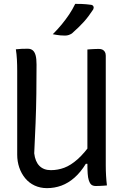

<svg xmlns="http://www.w3.org/2000/svg" viewBox="-20 -957 640 993"><path d="M533 2Q524 3 514.5 3.5Q505 4 495 4.5Q485 5 475 5Q467 5 460 2.5Q453 0 448 -6.5Q443 -13 439 -25.5Q435 -38 433.5 -58.5Q432 -79 432 -109Q432 -183 432 -257Q432 -331 432 -405Q432 -479 432 -553Q432 -627 432 -701Q442 -702 451.5 -702.5Q461 -703 471 -703.5Q481 -704 491 -704Q503 -704 510.5 -700Q518 -696 522.5 -688.5Q527 -681 527 -669Q527 -598 527 -527Q527 -456 527 -385.5Q527 -315 527 -244Q527 -173 527 -102Q527 -75 528.5 -49Q530 -23 533 2ZM223 16Q188 16 159 2.5Q130 -11 110 -35.5Q90 -60 79.5 -91Q69 -122 69 -157Q69 -229 69 -301Q69 -373 69 -445.5Q69 -518 69 -590Q69 -621 67.5 -649Q66 -677 62 -702Q78 -704 93 -704.5Q108 -705 124 -705Q139 -705 149 -697Q159 -689 164 -671.5Q169 -654 169 -623Q169 -546 168 -471Q167 -396 164 -320.5Q161 -245 157 -164Q162 -121 184 -99Q206 -77 243 -77Q279 -77 312.5 -89.5Q346 -102 381.5 -133.5Q417 -165 457 -222V-110H424Q397 -66 365 -38Q333 -10 297.5 3Q262 16 223 16ZM369 -937Q389 -937 402 -936.5Q415 -936 426 -935Q437 -934 452 -932Q461 -930 463.5 -923Q466 -916 462 -908Q450 -890 438.5 -874.5Q427 -859 414.5 -845Q402 -831 387 -816.5Q372 -802 352 -784Q344 -779 335.5 -776Q327 -773 316 -773Q303 -773 292.5 -774Q282 -775 273 -776.5Q264 -778 253 -780Q279 -806 299.5 -831Q320 -856 337.5 -882Q355 -908 369 -937Z"/></svg>

Font: Rec Mono Semicasual
Style: Regular
Weight: 400
Version: Version 1.085; ttfautohint (v1.8.4.7-5d5b)